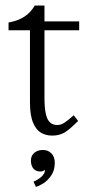

<svg xmlns="http://www.w3.org/2000/svg" viewBox="-20 -492 344 708"><path d="M90.5 -114V-380.5H11.5V-409Q79.5 -420.5 108 -471.5H144V-413H272V-380.5H144V-131Q144 -94 149 -72Q154 -50 164.5 -40.5Q175 -31 191.5 -31Q204.5 -31 217.5 -39.5Q230.5 -48 252 -67L268 -46Q236.5 -14 217.5 -3Q198.5 8 172.5 8Q150 8 132 -2Q114 -12 102.2 -39Q90.5 -66 90.5 -114ZM146 134Q144.5 136 139.5 138.2Q134.5 140.5 129 140.5Q112 140.5 103 129.5Q94 118.5 94 100Q94 82 106.5 71.5Q119 61 138 61Q157.5 61 169.8 73.8Q182 86.5 182 108.5Q182 136 168.8 155.2Q155.5 174.5 139.2 184.5Q123 194.5 112.5 197L103.5 178Q146 158.5 146 134Z"/></svg>

Font: Didactic
Style: Regular
Weight: 400
Designer: Tyler Finck
Foundry: Etcetera Type Co
Version: Version 3.007;FEAKit 1.0